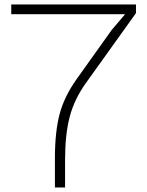

<svg xmlns="http://www.w3.org/2000/svg" viewBox="-20 -830 652 850"><path d="M582 -810.1V-772L359.9 -461.9Q308.6 -390.1 288.3 -312Q268.1 -233.9 268.1 -123V0H223.1V-128.9Q223.1 -247.1 244.1 -325.7Q265.1 -404.3 320.8 -481.9L475.1 -698.2L532.2 -765.1V-767.1H29.8V-810.1Z"/></svg>

Font: Sinkin Sans 200 X Light
Style: Regular
Weight: 200
Designer: Keith Bates
Foundry: K-Type
Version: Sinkin Sans (version 1.0)  by Keith Bates   •   © 2014   www